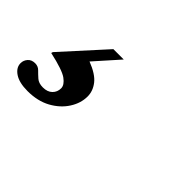

<svg xmlns="http://www.w3.org/2000/svg" viewBox="-58 -187 615 615"><g transform="rotate(45 250.0 121.0)"><path d="M83 265Q45 265 24.5 251.2Q4 237.5 4 217.5Q4 204.5 12.8 194.5Q21.5 184.5 37.5 184.5Q51 184.5 60 193.8Q69 203 79.8 212.5Q90.5 222 109.5 222Q130 222 141.5 210.8Q153 199.5 153 182.5Q153 167.5 133.5 153.2Q114 139 50.5 125L52 119.5L182.5 -24.5H229.5L156.5 57.5Q198 73.5 214.8 95Q231.5 116.5 231.5 141Q231.5 171.5 213.2 200Q195 228.5 161.8 246.8Q128.5 265 83 265Z"/></g></svg>

Font: Newsreader Text ExtraBold
Style: Italic
Weight: 800
Italic angle: -17°
Designer: Hugues Gentile
Foundry: Production Type
Version: Version 1.001